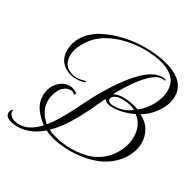

<svg xmlns="http://www.w3.org/2000/svg" viewBox="-271 -884 1162 1154"><g transform="rotate(30 310.0 -307.5)"><path d="M-11 91Q-22 91 -43 88Q-64 85 -81.5 75Q-99 65 -99 43Q-99 31 -93 24Q-89 19 -85 19Q-81 19 -82 24Q-86 39 -71.5 52.5Q-57 66 -43 70Q-27 74 -9 74Q30 74 63.5 54Q97 34 123 4Q86 -22 57.5 -61Q29 -100 29 -149Q29 -164 32 -179Q43 -233 87 -263Q110 -279 139 -279Q158 -279 173.5 -272.5Q189 -266 195 -257V-256Q195 -252 191 -248.5Q187 -245 185 -247Q178 -260 158 -260Q147 -260 134 -255.5Q121 -251 110 -240Q97 -229 89 -212.5Q81 -196 76 -178Q70 -157 70 -137Q70 -97 89 -65Q108 -33 136 -10Q172 -55 203.5 -112Q235 -169 261.5 -223.5Q288 -278 309 -315Q387 -452 459.5 -527.5Q532 -603 594 -603Q607 -603 619 -600Q623 -599 621 -595Q619 -591 615 -592Q611 -593 607.5 -593.5Q604 -594 600 -594Q570 -594 535 -564.5Q500 -535 463 -483.5Q426 -432 389 -365Q402 -373 419.5 -376.5Q437 -380 456 -380Q485 -380 514.5 -374Q544 -368 564 -360Q609 -395 636.5 -447Q664 -499 664 -547Q664 -595 639 -624Q614 -653 576 -668Q538 -683 496 -688Q454 -693 419 -693Q363 -693 307.5 -681Q252 -669 205 -646.5Q158 -624 125 -592Q98 -566 74 -523Q50 -480 50 -436Q50 -418 56 -401Q66 -373 92 -357.5Q118 -342 152 -342Q165 -342 179 -345Q193 -348 207 -352H209Q212 -352 212 -349Q212 -345 207 -343Q180 -334 151 -334Q117 -334 87 -347.5Q57 -361 38 -388Q19 -415 19 -455Q19 -486 27.5 -512Q36 -538 51 -561Q84 -610 144 -642Q204 -674 277 -690Q350 -706 422 -706Q456 -706 500.5 -701Q545 -696 589 -682.5Q633 -669 666.5 -644Q700 -619 713 -580Q719 -561 719 -539Q719 -499 699 -458.5Q679 -418 649 -388Q626 -363 593 -344Q640 -321 663 -281.5Q686 -242 686 -197Q686 -150 662 -103Q638 -56 591.5 -18Q545 20 476 40Q444 49 407.5 54Q371 59 333 59Q294 59 255 53Q216 47 180 34Q174 32 167 29Q160 26 154 22Q100 70 37 85Q13 91 -11 91ZM430 -306Q462 -306 491.5 -316.5Q521 -327 547 -346Q528 -358 504 -362.5Q480 -367 449 -367Q420 -367 403 -355Q386 -343 386 -330Q386 -320 396.5 -313Q407 -306 430 -306ZM471 21Q522 -1 556.5 -37.5Q591 -74 609 -118Q627 -162 627 -204Q627 -242 612.5 -275Q598 -308 568 -330Q537 -315 500.5 -305Q464 -295 426 -295Q398 -295 384 -302.5Q370 -310 365 -318Q352 -293 340 -266Q328 -239 315 -212Q289 -158 252.5 -98Q216 -38 167 9Q173 13 179 15.5Q185 18 191 20Q224 32 261 38Q298 44 335 44Q374 44 409.5 37.5Q445 31 471 21Z"/></g></svg>

Font: MonteCarlo
Style: Regular
Weight: 400
Designer: Robert E. Leuschke
Foundry: Robert E. Leuschke
Version: Version 1.010; ttfautohint (v1.8.3)